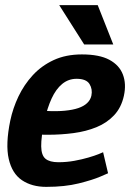

<svg xmlns="http://www.w3.org/2000/svg" viewBox="-20 -720 513 748"><path d="M381.7 -127 401 -45Q401 -45 371 -32Q341 -19 286.8 -5.5Q232.7 8 160 8L207.3 -88Q239.7 -88 269.7 -93.5Q299.7 -99 324.2 -106.2Q348.7 -113.3 364 -119.5Q379.3 -125.7 381.7 -127ZM20 -250H153.3Q140 -185.3 140.5 -150Q141 -114.7 157.5 -101.3Q174 -88 207.3 -88L160 8Q104 8 65.5 -18Q27 -44 14 -101Q1 -158 20 -250ZM299 -508Q367.3 -508 406.2 -487Q445 -466 458.8 -429.5Q472.7 -393 462.7 -347Q452.7 -301 424.5 -271Q396.3 -241 355.8 -224.5Q315.3 -208 266.7 -201.5Q218 -195 166 -195L89 -196L161.3 -287.7Q202 -285.7 232.8 -288.7Q263.7 -291.7 285.2 -299Q306.7 -306.3 319.5 -318.5Q332.3 -330.7 336 -347Q341.3 -372.3 328.7 -392.7Q316 -413 278.3 -413Q246.7 -413 222.3 -393Q198 -373 181.2 -336.5Q164.3 -300 153.3 -250H20Q30 -298 51.8 -344Q73.7 -390 107.7 -427Q141.7 -464 189.2 -486Q236.7 -508 299 -508ZM210.7 -700H360.7L421.3 -546.7H308Z"/></svg>

Font: Epunda Slab Light
Style: Italic
Weight: 300
Italic angle: -12°
Designer: Simon Atzbach
Foundry: typofactur
Version: Version 1.102